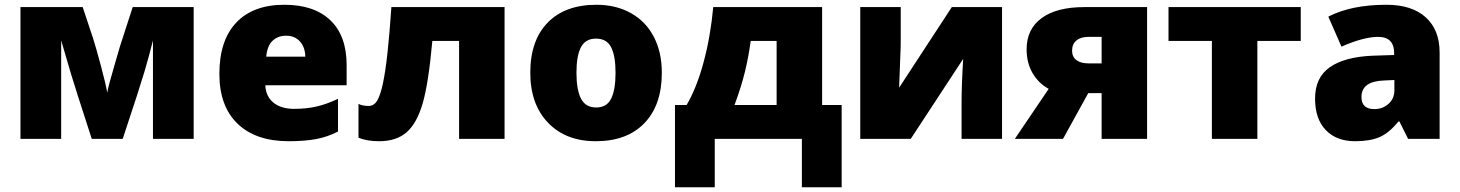

<svg xmlns="http://www.w3.org/2000/svg" viewBox="-20 -583 6127 806"><path d="M793 0H622.1V-413.1Q606.4 -350.1 586.7 -283Q566.9 -215.8 495.1 0H365.2L308.1 -176.8Q279.3 -265.6 247.6 -376.5L236.8 -413.1V0H65.9V-553.2H327.1L370.1 -423.8Q382.3 -386.7 403.8 -305.9Q425.3 -225.1 430.2 -193.8Q433.1 -216.8 464.8 -323.7L483.9 -389.2L537.1 -553.2H793Z M1191.9 9.8Q1053.7 9.8 977.3 -63.7Q900.9 -137.2 900.9 -272.9Q900.9 -413.1 971.7 -488Q1042.5 -563 1173.8 -563Q1298.8 -563 1366.9 -497.8Q1435.1 -432.6 1435.1 -310.1V-225.1H1093.8Q1095.7 -178.7 1127.7 -152.3Q1159.7 -126 1214.8 -126Q1265.1 -126 1307.4 -135.5Q1349.6 -145 1398.9 -168V-30.8Q1354 -7.8 1306.2 1Q1258.3 9.8 1191.9 9.8ZM1180.7 -433.1Q1147 -433.1 1124.3 -411.9Q1101.6 -390.6 1097.7 -345.2H1261.7Q1260.7 -385.3 1239 -409.2Q1217.3 -433.1 1180.7 -433.1Z M2098.1 0H1907.2V-411.1H1794.9Q1778.8 -232.9 1754.4 -149.2Q1730 -65.4 1687 -27.8Q1644 9.8 1571.3 9.8Q1520.5 9.8 1484.9 -4.9V-147Q1501 -138.2 1527.8 -138.2Q1549.8 -138.2 1563.5 -160.9Q1577.1 -183.6 1587.6 -233.4Q1598.1 -283.2 1606.7 -361.3Q1615.2 -439.5 1623 -553.2H2098.1Z M2758.3 -277.8Q2758.3 -142.1 2685.3 -66.2Q2612.3 9.8 2481 9.8Q2355 9.8 2280.5 -67.9Q2206.1 -145.5 2206.1 -277.8Q2206.1 -413.1 2279.1 -488Q2352.1 -563 2483.9 -563Q2565.4 -563 2627.9 -528.3Q2690.4 -493.7 2724.4 -429Q2758.3 -364.3 2758.3 -277.8ZM2399.9 -277.8Q2399.9 -206.5 2418.9 -169.2Q2438 -131.8 2482.9 -131.8Q2527.3 -131.8 2545.7 -169.2Q2564 -206.5 2564 -277.8Q2564 -348.6 2545.4 -384.8Q2526.9 -420.9 2481.9 -420.9Q2438 -420.9 2418.9 -385Q2399.9 -349.1 2399.9 -277.8Z M3513.2 203.1H3346.2V0H2980.5V203.1H2813.5V-142.1H2862.3Q2904.8 -214.4 2933.8 -322.5Q2962.9 -430.7 2974.1 -553.2H3431.2V-142.1H3513.2ZM3240.2 -142.1V-411.1H3131.3Q3122.6 -345.2 3107.4 -282.7Q3092.3 -220.2 3063.5 -142.1Z M3761.2 -553.2V-414.1Q3761.2 -402.3 3761 -388.7Q3760.7 -375 3754.4 -214.8L3975.6 -553.2H4186.5V0H4016.6V-149.9Q4016.6 -228.5 4023.4 -335.9L3803.2 0H3591.3V-553.2Z M4442.4 0H4240.2L4382.3 -210Q4339.4 -233.4 4314.5 -276.4Q4289.6 -319.3 4289.6 -376Q4289.6 -460.9 4352.8 -507.1Q4416 -553.2 4531.2 -553.2H4795.4V0H4604.5V-191.9H4548.3ZM4480.5 -370.1Q4480.5 -344.7 4498.5 -330.8Q4516.6 -316.9 4550.3 -316.9H4604.5V-428.2H4549.3Q4517.1 -428.2 4498.8 -413.1Q4480.5 -397.9 4480.5 -370.1Z M5440.4 -411.1H5258.3V0H5067.4V-411.1H4885.3V-553.2H5440.4Z M5891.1 0 5854.5 -73.2H5850.6Q5812 -25.4 5772 -7.8Q5731.9 9.8 5668.5 9.8Q5590.3 9.8 5545.4 -37.1Q5500.5 -84 5500.5 -168.9Q5500.5 -257.3 5562 -300.5Q5623.5 -343.8 5740.2 -349.1L5832.5 -352.1V-359.9Q5832.5 -428.2 5765.1 -428.2Q5704.6 -428.2 5611.3 -387.2L5556.2 -513.2Q5652.8 -563 5800.3 -563Q5906.7 -563 5965.1 -510.3Q6023.4 -457.5 6023.4 -362.8V0ZM5749.5 -125Q5784.2 -125 5808.8 -147Q5833.5 -168.9 5833.5 -204.1V-247.1L5789.6 -245.1Q5695.3 -241.7 5695.3 -175.8Q5695.3 -125 5749.5 -125Z"/></svg>

Font: OpenSansExtrabold
Style: Regular
Weight: 800
Foundry: Ascender Corporation
Version: Version 1.10